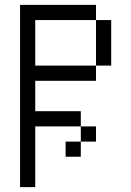

<svg xmlns="http://www.w3.org/2000/svg" viewBox="-20 -645 540 790"><path d="M375 -62.5V-125H312.5V-62.5H250V0H312.5V-62.5ZM62.5 -625Q62.5 -625 62.5 125H125Q125 125 125 -125H312.5V-187.5H125Q125 -187.5 125 -312.5H375V-375H125V-562.5H375V-375H437.5V-562.5H375V-625Z"/></svg>

Font: BFUnifontExMono
Style: Regular
Weight: 500
Version: Version 15.0.06